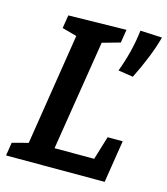

<svg xmlns="http://www.w3.org/2000/svg" viewBox="-108 -799 771 884"><g transform="rotate(15 278.0 -357.5)"><path d="M433 -202H505L473 0H3L13 -63L89 -83L173 -615L103 -634L113 -697L389 -702L379 -639L294 -615L210 -90H399ZM473 -501 402 -512Q421 -563 433.5 -613Q446 -663 452 -715L556 -710Q531 -617 473 -501Z"/></g></svg>

Font: Bitter SemiBold
Style: Italic
Weight: 600
Italic angle: -9°
Designer: Sol Matas, and Bitter project Authors
Foundry: Sol Matas
Version: Version 2.001